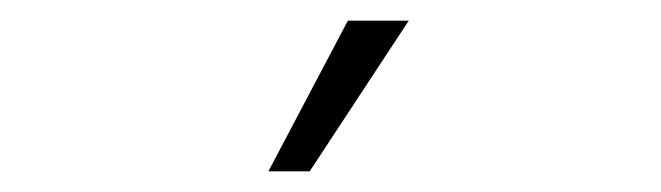

<svg xmlns="http://www.w3.org/2000/svg" viewBox="-20 -716 640 186"><path d="M280 -550 376 -696H317L240 -550Z"/></svg>

Font: Gantari Light
Style: Regular
Weight: 300
Designer: Anugrah Pasau
Foundry: Lafontype
Version: Version 1.000